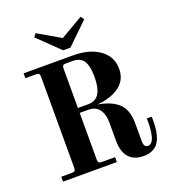

<svg xmlns="http://www.w3.org/2000/svg" viewBox="-165 -1042 1059 1186"><g transform="rotate(-20 365.0 -449.0)"><path d="M293.9 -396H360.8Q388.2 -396 407.2 -407Q426.3 -418 436.8 -438.7Q447.3 -459.5 451.7 -485.1Q456.1 -510.7 456.1 -543.9Q456.1 -611.8 435.1 -646Q414.1 -680.2 360.8 -680.2H317.9Q304.2 -680.2 299.1 -674.8Q293.9 -669.4 293.9 -655.8ZM51.8 -711.9H376Q484.4 -711.9 550.3 -664.6Q616.2 -617.2 616.2 -537.1Q616.2 -464.8 561.8 -423.8Q507.3 -382.8 415 -375Q504.4 -359.9 549.3 -316.9Q594.2 -273.9 594.2 -185.1V-69.8Q594.2 -27.8 621.1 -27.8Q635.3 -27.8 645.8 -39.8Q656.2 -51.8 661.6 -71.8Q667 -91.8 669.4 -113.8Q671.9 -135.7 671.9 -160.2V-189.9H704.1V-160.2Q704.1 -130.4 701.2 -106.2Q698.2 -82 689.9 -57.1Q681.6 -32.2 668 -15.6Q654.3 1 630.9 11.5Q607.4 22 576.2 22Q512.7 22 479.2 -15.4Q445.8 -52.7 445.8 -127.9V-250Q445.8 -298.3 422.4 -331.1Q398.9 -363.8 350.1 -363.8H293.9V-56.2Q293.9 -42.5 299.1 -37.4Q304.2 -32.2 317.9 -32.2H405.8V0H51.8V-32.2H122.1Q135.7 -32.2 140.9 -37.4Q146 -42.5 146 -56.2V-655.8Q146 -669.4 140.9 -674.8Q135.7 -680.2 122.1 -680.2H51.8ZM189.9 -897.9 206.1 -919.9 354 -834 502 -919.9 518.1 -897.9 377.9 -762.2H330.1Z"/></g></svg>

Font: Flanker Steampunk
Style: Bold
Weight: 700
Designer: Alexey Kryukov, Leonardo Di Lena
Foundry: Alexey Kryukov, Leonardo Di Lena
Version: 1.210